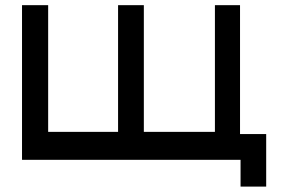

<svg xmlns="http://www.w3.org/2000/svg" viewBox="-20 -605 1073 728"><path d="M63.5 1H892.1V102.5H989.3V-96.7H890.1V-585.4H794.9V-105H525.4V-585.4H427.7V-105H162.6V-585.4H63.5Z"/></svg>

Font: Michroma+
Style: Regular
Weight: 400
Designer: beogot
Foundry: beogot
Version: Version